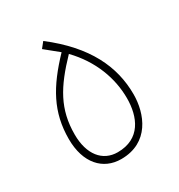

<svg xmlns="http://www.w3.org/2000/svg" viewBox="-116 -520 557 599"><g transform="rotate(-30 162.5 -220.5)"><path d="M151 0C252 0 285 -87 285 -156C285 -256 241 -351 124 -441L108 -421L156 -382C79 -301 40 -233 40 -136C40 -49 86 0 151 0ZM152 -24C98 -24 63 -67 63 -139C63 -230 99 -289 173 -366C234 -303 261 -227 261 -156C261 -89 234 -24 152 -24Z"/></g></svg>

Font: Noto Sans Arabic UI XCn Th
Style: Regular
Weight: 100
Width: 2
Designer: Monotype Design Team, Nadine Chahine and Nizar Qandah
Foundry: Monotype Imaging Inc.
Version: Version 2.010